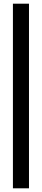

<svg xmlns="http://www.w3.org/2000/svg" viewBox="-20 -820 227 1040"><path d="M50 200V-800H137V200Z"/></svg>

Font: Big Shoulders Display SemiBold
Style: Regular
Weight: 600
Designer: Patric King
Foundry: XO Type Co
Version: Version 1.000; ttfautohint (v1.8.2)